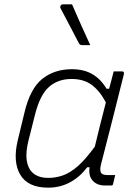

<svg xmlns="http://www.w3.org/2000/svg" viewBox="-20 -855 640 885"><path d="M311 -536Q367 -536 406 -513Q445 -490 471 -446H483Q488 -463 492.5 -481.5Q497 -500 504 -526H542Q554 -526 551 -513Q526 -411 499 -306Q472 -201 446 -99Q439 -72 445 -60Q451 -48 476 -48H511Q509 -39 506 -27Q503 -15 501 -6Q500 0 492 0H463Q428 0 407.5 -22Q387 -44 393 -84H382Q348 -39 302.5 -14.5Q257 10 202 10Q109 10 73.5 -49.5Q38 -109 62 -209L93 -337Q119 -447 175 -491.5Q231 -536 311 -536ZM128 -61Q154 -35 203 -35Q237 -35 270 -46.5Q303 -58 338.5 -89Q374 -120 417 -179Q429 -230 442 -281Q455 -332 468 -383Q440 -436 403 -463.5Q366 -491 310 -491Q248 -491 206.5 -455Q165 -419 142 -329L111 -206Q98 -153 103 -117Q108 -81 128 -61ZM312 -835Q332 -789 353.5 -740.5Q375 -692 396 -647H359Q348 -647 344 -655Q326 -690 313 -714.5Q300 -739 287.5 -763Q275 -787 259 -817Q256 -823 259.5 -829Q263 -835 270 -835Z"/></svg>

Font: Recursive Sn Lnr St Lt
Style: Italic
Weight: 300
Italic angle: -15°
Version: Version 1.079;hotconv 1.0.112;makeotfexe 2.5.65598; ttfautoh